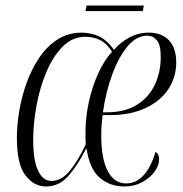

<svg xmlns="http://www.w3.org/2000/svg" viewBox="-20 -664 663 694"><path d="M146 10Q103 10 72 -30Q41 -70 41 -166Q41 -211 49.5 -262.5Q58 -314 76 -364Q94 -414 121.5 -455Q149 -496 187.5 -521Q226 -546 275 -546Q308 -546 337 -533Q366 -520 392 -484Q415 -511 447.5 -528.5Q480 -546 518 -546Q565 -546 591 -518Q617 -490 617 -439Q617 -384 588 -341Q559 -298 505 -273Q451 -248 378 -248H351Q349 -233 347.5 -216Q346 -199 346 -175Q346 -90 369.5 -45.5Q393 -1 436 -1Q472 -1 499 -30.5Q526 -60 542 -115Q547 -112 551 -106Q555 -100 555 -88Q555 -65 538 -42.5Q521 -20 493 -5Q465 10 430 10Q377 10 340.5 -21.5Q304 -53 293 -126H291Q261 -67 227.5 -28.5Q194 10 146 10ZM365 -258Q431 -258 474.5 -285Q518 -312 539.5 -357.5Q561 -403 561 -458Q561 -502 547 -518.5Q533 -535 512 -535Q474 -535 442 -497.5Q410 -460 386.5 -397Q363 -334 352 -258ZM166 -10Q201 -10 230.5 -44.5Q260 -79 290 -142Q289 -153 289 -163Q289 -173 289 -188Q289 -238 300.5 -292.5Q312 -347 333.5 -395.5Q355 -444 385 -477Q365 -508 341 -519.5Q317 -531 288 -531Q242 -531 207 -496Q172 -461 148 -404.5Q124 -348 112 -282.5Q100 -217 100 -157Q100 -85 117.5 -47.5Q135 -10 166 -10ZM289 -624 293 -644H500L496 -624Z"/></svg>

Font: Noto Serif Display ExtraCondensed Light
Style: Italic
Weight: 300
Width: 2
Italic angle: -12°
Designer: Monotype Design Team
Foundry: Monotype Imaging Inc.
Version: Version 2.009